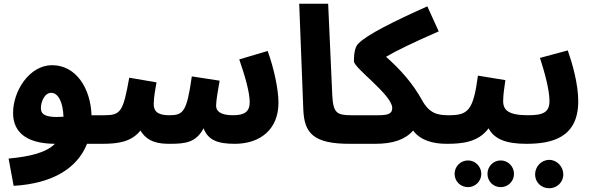

<svg xmlns="http://www.w3.org/2000/svg" viewBox="-20 -765 3168 1028"><path d="M53 230C259 218 393 138 446 5H526C585 5 616 -27 616 -73C616 -115 593 -148 536 -148H470C465 -294 386 -416 259 -416C138 -416 50 -279 50 -160C50 -49 133 4 274 5C227 52 143 73 26 84ZM199 -187C199 -217 217 -268 254 -268C291 -268 317 -220 320 -140C210 -132 199 -160 199 -187Z M527 5C612 5 683 -5 732 -66C770 -3 831 5 888 5C974 5 1029 -2 1070 -78C1094 -15 1145 5 1237 5C1375 5 1471 -74 1471 -215C1471 -285 1447 -400 1413 -492L1261 -447C1293 -355 1317 -269 1317 -218C1317 -167 1289 -148 1228 -148C1157 -148 1137 -172 1137 -199C1137 -227 1148 -287 1156 -333L1007 -356C980 -164 961 -148 885 -148C821 -148 803 -172 803 -208C803 -244 813 -295 818 -324L672 -349C639 -166 627 -148 537 -148Z M1852 5C1911 5 1942 -27 1942 -73C1942 -115 1919 -148 1862 -148C1782 -148 1764 -161 1759 -256L1737 -745H1582L1604 -178C1609 -52 1658 5 1852 5Z M1853 5H1989C2083 5 2149 -17 2192 -66C2230 -14 2297 5 2372 5C2430 5 2461 -27 2461 -73C2461 -115 2438 -148 2382 -148C2322 -148 2279 -158 2240 -228C2189 -321 2122 -394 2047 -461C2107 -496 2190 -536 2329 -597L2268 -731C2089 -651 1944 -579 1898 -531C1884 -517 1875 -490 1875 -437C1875 -400 2080 -257 2080 -187C2080 -156 2059 -148 2003 -148H1863Z M2661 237C2700 237 2732 206 2732 166C2732 126 2700 94 2661 94C2621 94 2590 126 2590 166C2590 206 2621 237 2661 237ZM2486 237C2524 237 2557 206 2557 166C2557 126 2524 94 2486 94C2446 94 2414 126 2414 166C2414 206 2446 237 2486 237Z M2372 5C2453 5 2541 -3 2596 -78C2627 -19 2692 5 2798 5C2857 5 2887 -27 2887 -73C2887 -115 2864 -148 2808 -148C2704 -148 2674 -174 2674 -224C2674 -261 2682 -306 2686 -336L2539 -360C2514 -171 2485 -148 2382 -148Z M2921 243C2962 243 2996 211 2996 169C2996 127 2962 91 2921 91C2878 91 2845 127 2845 169C2845 211 2878 243 2921 243Z M2798 5C2934 5 3076 -27 3076 -223C3076 -317 3044 -426 3020 -495L2871 -455C2894 -385 2922 -285 2922 -225C2922 -166 2892 -148 2808 -148Z"/></svg>

Font: Noto Sans Arabic ExtBd
Style: Regular
Weight: 800
Designer: Monotype Design Team, Nadine Chahine, Nizar Qandah and Khaled Hosny
Foundry: Monotype Imaging Inc.
Version: Version 2.012